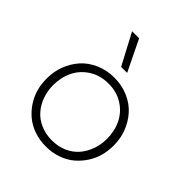

<svg xmlns="http://www.w3.org/2000/svg" viewBox="-221 -943 1102 1102"><g transform="rotate(45 330.5 -392.0)"><path d="M362.8 -611.8H314L213.9 -800.8H271ZM59.1 -256.8V-267.1Q59.1 -319.8 77.6 -368.7Q96.2 -417.5 130.1 -456.1Q164.1 -494.6 216.3 -517.8Q268.6 -541 331.1 -541Q393.1 -541 445.3 -517.8Q497.6 -494.6 531.5 -456.1Q565.4 -417.5 584.2 -368.7Q603 -319.8 603 -267.1V-256.8Q603 -215.8 591.8 -176.5Q580.6 -137.2 557.6 -102.3Q534.7 -67.4 502.9 -40.8Q471.2 -14.2 426.8 1.5Q382.3 17.1 331.1 17.1Q279.8 17.1 235.4 1.5Q190.9 -14.2 159.2 -40.8Q127.4 -67.4 104.5 -102.3Q81.5 -137.2 70.3 -176.5Q59.1 -215.8 59.1 -256.8ZM548.8 -262.2Q548.8 -325.7 523.4 -377.7Q498 -429.7 447.8 -461.4Q397.5 -493.2 331.1 -493.2Q264.6 -493.2 213.9 -461.4Q163.1 -429.7 137.5 -377.7Q111.8 -325.7 111.8 -262.2Q111.8 -215.8 126.5 -174.6Q141.1 -133.3 168.2 -101.6Q195.3 -69.8 237.5 -51Q279.8 -32.2 331.1 -32.2Q382.3 -32.2 424.1 -51Q465.8 -69.8 492.7 -101.6Q519.5 -133.3 534.2 -174.6Q548.8 -215.8 548.8 -262.2Z"/></g></svg>

Font: Sora ExtraLight
Style: Regular
Weight: 200
Designer: Jonathan Barnbrook, Julián Moncada
Foundry: Barnbrook Fonts
Version: Version 2.000